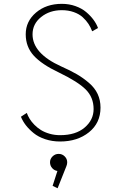

<svg xmlns="http://www.w3.org/2000/svg" viewBox="-20 -726 610 1000"><path d="M293 11Q251.5 11 215.5 -1Q179.5 -13 155 -33Q130.5 -53 114.2 -74.2Q98 -95.5 89 -118L119.5 -138Q125 -122.5 134.5 -107Q144 -91.5 159.2 -76Q174.5 -60.5 193.2 -48.8Q212 -37 238 -29.5Q264 -22 293 -22Q374.5 -22 421 -61.8Q467.5 -101.5 467.5 -158Q467.5 -218.5 427.2 -259.2Q387 -300 286.5 -348.5Q197.5 -390.5 155.8 -436.2Q114 -482 114 -547.5Q114 -615 167.5 -660.5Q221 -706 302 -706Q340 -706 373 -694.2Q406 -682.5 428.8 -663.2Q451.5 -644 467 -623Q482.5 -602 490.5 -580L460 -563Q452.5 -583.5 441 -601.2Q429.5 -619 411 -636Q392.5 -653 364.2 -663Q336 -673 302 -673Q238.5 -673 194 -637.2Q149.5 -601.5 149.5 -547Q149.5 -447.5 299 -380Q347.5 -358.5 380.5 -339.2Q413.5 -320 443.5 -294.2Q473.5 -268.5 488.5 -236.5Q503.5 -204.5 503.5 -165.5Q503.5 -85.5 443.5 -37.2Q383.5 11 293 11ZM330 119Q330 129.5 326 139L280 254.5L254 242L279 164.5Q262.5 162 251.5 149.2Q240.5 136.5 240.5 119Q240.5 101.5 253.8 88.5Q267 75.5 285.5 75.5Q304 75.5 317 88.5Q330 101.5 330 119Z"/></svg>

Font: League Mono Narrow Thin
Style: Regular
Weight: 100
Width: 3
Designer: Tyler Finck
Foundry: The League of Moveable Type / Tyler Finck
Version: Version 2.210